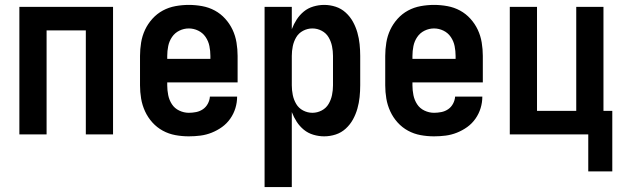

<svg xmlns="http://www.w3.org/2000/svg" viewBox="-20 -548 2540 783"><path d="M59 0V-520H441V0H330V-424H170V0Z M750 8Q722 8 695 3Q668 -2 644 -15Q620 -28 601.5 -48.5Q583 -69 571.5 -94Q560 -119 555.5 -146Q551 -173 551 -200V-320Q551 -347 555.5 -374.5Q560 -402 571.5 -426.5Q583 -451 601.5 -471.5Q620 -492 644 -505Q668 -518 695.5 -523Q723 -528 750 -528Q777 -528 804.5 -523Q832 -518 856 -505Q880 -492 898.5 -471.5Q917 -451 928.5 -426.5Q940 -402 944.5 -374.5Q949 -347 949 -320V-212H662V-200Q662 -180 666 -160Q670 -140 681 -123Q692 -106 711 -97Q730 -88 750 -88Q765 -88 780 -91Q795 -94 807.5 -102.5Q820 -111 827.5 -125Q835 -139 836 -154H947Q947 -130 940 -107Q933 -84 919 -64Q905 -44 885.5 -30Q866 -16 843.5 -7Q821 2 797.5 5Q774 8 750 8ZM662 -308H838V-320Q838 -340 834 -360Q830 -380 818.5 -397Q807 -414 788.5 -423Q770 -432 750 -432Q730 -432 711.5 -423Q693 -414 681.5 -397Q670 -380 666 -360Q662 -340 662 -320Z M1059 215V-520H1170V-429Q1178 -450 1190 -468.5Q1202 -487 1219 -501Q1236 -515 1258 -521.5Q1280 -528 1302 -528Q1326 -528 1349 -520.5Q1372 -513 1390 -496.5Q1408 -480 1419.5 -459Q1431 -438 1437.5 -415Q1444 -392 1446.5 -368Q1449 -344 1449 -320V-200Q1449 -176 1446.5 -152Q1444 -128 1437.5 -105Q1431 -82 1419.5 -61Q1408 -40 1390 -23.5Q1372 -7 1349 0.5Q1326 8 1302 8Q1280 8 1258 1.5Q1236 -5 1219 -19Q1202 -33 1190 -51.5Q1178 -70 1170 -91V215ZM1254 -88Q1274 -88 1292 -97.5Q1310 -107 1320 -124Q1330 -141 1334 -160.5Q1338 -180 1338 -200V-320Q1338 -340 1334 -359.5Q1330 -379 1320 -396Q1310 -413 1292 -422.5Q1274 -432 1254 -432Q1234 -432 1216 -422.5Q1198 -413 1188 -396Q1178 -379 1174 -359.5Q1170 -340 1170 -320V-200Q1170 -180 1174 -160.5Q1178 -141 1188 -124Q1198 -107 1216 -97.5Q1234 -88 1254 -88Z M1750 8Q1722 8 1695 3Q1668 -2 1644 -15Q1620 -28 1601.5 -48.5Q1583 -69 1571.5 -94Q1560 -119 1555.5 -146Q1551 -173 1551 -200V-320Q1551 -347 1555.5 -374.5Q1560 -402 1571.5 -426.5Q1583 -451 1601.5 -471.5Q1620 -492 1644 -505Q1668 -518 1695.5 -523Q1723 -528 1750 -528Q1777 -528 1804.5 -523Q1832 -518 1856 -505Q1880 -492 1898.5 -471.5Q1917 -451 1928.5 -426.5Q1940 -402 1944.5 -374.5Q1949 -347 1949 -320V-212H1662V-200Q1662 -180 1666 -160Q1670 -140 1681 -123Q1692 -106 1711 -97Q1730 -88 1750 -88Q1765 -88 1780 -91Q1795 -94 1807.5 -102.5Q1820 -111 1827.5 -125Q1835 -139 1836 -154H1947Q1947 -130 1940 -107Q1933 -84 1919 -64Q1905 -44 1885.5 -30Q1866 -16 1843.5 -7Q1821 2 1797.5 5Q1774 8 1750 8ZM1662 -308H1838V-320Q1838 -340 1834 -360Q1830 -380 1818.5 -397Q1807 -414 1788.5 -423Q1770 -432 1750 -432Q1730 -432 1711.5 -423Q1693 -414 1681.5 -397Q1670 -380 1666 -360Q1662 -340 1662 -320Z M2379 151V0H2059V-520H2170V-96H2330V-520H2441V-96H2477V151Z"/></svg>

Font: Moesevka
Style: Bold
Weight: 700
Monospace: yes
Designer: Belleve Invis
Foundry: Belleve Invis
Version: Version 32.5.0; ttfautohint (v1.8.4)